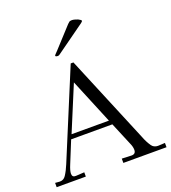

<svg xmlns="http://www.w3.org/2000/svg" viewBox="-168 -935 931 1045"><g transform="rotate(-20 298.0 -413.0)"><path d="M616.2 -24.9V0H366.2V-24.9L417 -22.9Q446.8 -20 446.8 -46.9Q446.8 -64.5 437 -85.9L381.8 -217.8H143.1L91.8 -91.8Q78.1 -59.1 78.1 -42Q78.1 -20.5 100.1 -22L148.9 -24.9V0H-20V-24.9L4.9 -22.9H8.8Q29.3 -22.9 42 -42Q58.6 -67.4 71.8 -100.1L282.2 -606.9H297.9L509.8 -98.1Q521.5 -66.9 539.1 -41Q552.2 -22.9 574.2 -22.9H579.1ZM418.9 -805.2Q418.9 -799.8 410.2 -793.9L249 -678.2Q238.3 -668.9 231 -668.9Q216.8 -668.9 216.8 -675.8Q216.8 -677.7 235.8 -696.8L331.1 -800.8Q344.2 -815.9 352.1 -821.8Q356.4 -826.2 367.2 -826.2Q381.3 -826.2 401.9 -817.9Q418.9 -809.1 418.9 -805.2ZM154.8 -243.2H371.1L263.2 -503.9Z"/></g></svg>

Font: Unna Light
Style: Regular
Weight: 300
Designer: Jorge de Buen Unna
Foundry: Omnibus-Type
Version: Version 2.007;PS 002.007;hotconv 1.0.88;makeotf.lib2.5.64775